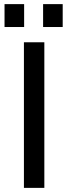

<svg xmlns="http://www.w3.org/2000/svg" viewBox="-20 -911 331 931"><path d="M195 -706V0H96V-706ZM97 -891V-780H2V-891ZM284 -891V-780H189V-891Z"/></svg>

Font: Museo Sans Medium
Style: Regular
Weight: 500
Designer: Jos Buivenga
Foundry: Jos Buivenga & Rosetta Type Foundry (extension, remastering)
Version: Version 3.600;PS 1.000;hotconv 1.0.88;makeotf.lib2.5.647800;